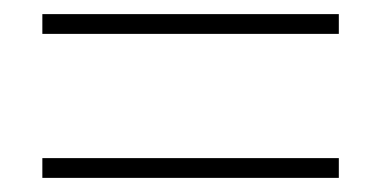

<svg xmlns="http://www.w3.org/2000/svg" viewBox="-20 -408 540 272"><path d="M40 -360V-388H460V-360ZM40 -156V-184H460V-156Z"/></svg>

Font: Spectral ExtraLight
Style: Regular
Weight: 275
Designer: Jean-Baptiste Levee
Foundry: Production Type
Version: Version 2.001